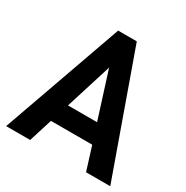

<svg xmlns="http://www.w3.org/2000/svg" viewBox="-159 -823 924 955"><g transform="rotate(30 303.0 -345.0)"><path d="M421 -134H184L142 0H4L249 -690H356L602 0H463ZM386 -243 302 -508 219 -243Z"/></g></svg>

Font: D-DIN
Style: DIN-Bold
Weight: 700
Designer: Charles Nix
Foundry: Datto Inc.
Version: Version 1.00